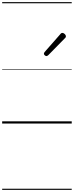

<svg xmlns="http://www.w3.org/2000/svg" viewBox="-20 -1145 685 1780"><path d="M410 -625Q404 -625 395.5 -632Q387 -639 387 -646Q387 -650 388.5 -654Q390 -658 394 -663L538 -827Q543 -834 548 -837Q553 -840 558 -840Q565 -840 573 -835Q581 -830 586 -822.5Q591 -815 591 -808Q591 -803 589.5 -799.5Q588 -796 583 -792L428 -634Q418 -625 410 -625ZM0 605H645V615H0ZM0 -20H645V0H0ZM0 -505H645V-500H0ZM0 -1125H645V-1115H0Z"/></svg>

Font: Playwrite CU Guides
Style: Regular
Weight: 400
Designer: Veronika Burian, José Scaglione
Foundry: TypeTogether
Version: Version 1.003